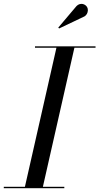

<svg xmlns="http://www.w3.org/2000/svg" viewBox="-60 -995 525 1015"><path d="M70 0 240 -750H335L165 0ZM-40 0V-7.5H280V0ZM125 -742.5V-750H445V-742.5ZM252.5 -844.5 248 -849 344.5 -963Q352 -970.5 360.5 -973Q369 -975.5 376.8 -974Q384.5 -972.5 390.8 -968Q397 -963.5 400.5 -957.5Q405 -949.5 404.5 -939.8Q404 -930 399.5 -921.8Q395 -913.5 387 -908.5Z"/></svg>

Font: Bodoni Moda 28pt
Style: Italic
Weight: 400
Italic angle: -13°
Designer: Owen Earl
Foundry: indestructible type
Version: Version 2.004